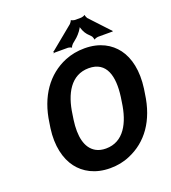

<svg xmlns="http://www.w3.org/2000/svg" viewBox="-162 -1027 1026 1155"><g transform="rotate(-20 351.5 -449.5)"><path d="M693 -339 698 -371C713 -481 693 -568 649 -627C608 -681 542 -721 444 -721C399 -721 357 -713 318 -697C197 -647 115 -534 93 -371L88 -339C73 -230 95 -142 139 -84C180 -30 248 10 345 10C390 10 432 2 471 -15C591 -65 671 -175 693 -339ZM361 -110C336 -110 315 -115 297 -125C237 -159 222 -239 236 -339L241 -372C258 -498 313 -600 427 -600C542 -600 567 -498 550 -372L545 -339C528 -214 475 -110 361 -110ZM635 -766 522 -887C520 -891 513 -904 515 -907L512 -909C509 -905 494 -901 489 -901H447C442 -901 429 -905 427 -908L424 -907C425 -904 415 -891 412 -888L267 -769C266 -768 264 -768 263 -768L262 -765C262 -764 263 -763 263 -762C263 -760 261 -758 260 -757L261 -755C262 -756 265 -758 267 -758H353C358 -758 371 -754 373 -751L377 -752C375 -755 386 -768 389 -771L420 -797C437 -812 463 -845 465 -861H461C459 -845 475 -811 488 -797L512 -772C514 -768 520 -755 518 -752L522 -750C524 -754 539 -758 544 -758H633C634 -758 634 -756 635 -755L639 -758C638 -759 636 -760 636 -761C636 -762 638 -762 639 -763L637 -766Z"/></g></svg>

Font: Asimov
Style: EdgeIt
Weight: 500
Designer: Google
Version: Version 2.000980: 2014